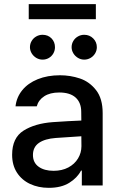

<svg xmlns="http://www.w3.org/2000/svg" viewBox="-20 -904 583 936"><path d="M237.3 -308.6Q270.5 -311 309.8 -313.2Q349.1 -315.4 376.5 -316.4L376 -358.4Q376 -403.8 348.6 -428.5Q321.3 -453.1 268.6 -453.1Q224.1 -453.1 195.8 -434.8Q167.5 -416.5 159.2 -385.7H55.7Q60.5 -429.7 88.4 -464.1Q116.2 -498.5 163.8 -517.8Q211.4 -537.1 272.5 -537.1Q322.8 -537.1 369.4 -521.5Q416 -505.9 448.2 -464.8Q480.5 -423.8 480.5 -352.5V0H378.9V-72.3H375Q356.9 -37.1 317.6 -12.7Q278.3 11.7 217.8 11.7Q167 11.7 126.5 -7.3Q85.9 -26.4 62.5 -62.7Q39.1 -99.1 39.1 -149.4Q39.1 -231.9 94.7 -267.1Q150.4 -302.2 237.3 -308.6ZM241.2 -71.3Q282.2 -71.3 313 -87.6Q343.8 -104 360.4 -131.6Q377 -159.2 377 -191.4L376.5 -239.7L252 -231.4Q198.7 -227.5 169.7 -207.3Q140.6 -187 140.6 -148.4Q140.6 -111.3 168.2 -91.3Q195.8 -71.3 241.2 -71.3ZM126 -673.8Q126 -690.4 134.3 -704.3Q142.6 -718.3 156.7 -726.3Q170.9 -734.4 187.5 -734.4Q213.9 -734.4 231 -717Q248 -699.7 248 -673.8Q248 -657.7 240.2 -643.8Q232.4 -629.9 218.5 -621.6Q204.6 -613.3 187.5 -613.3Q171.4 -613.3 157.2 -621.6Q143.1 -629.9 134.5 -644Q126 -658.2 126 -673.8ZM329.1 -673.8Q329.1 -690.4 337.4 -704.3Q345.7 -718.3 359.9 -726.3Q374 -734.4 390.6 -734.4Q416.5 -734.4 434.3 -716.8Q452.1 -699.2 452.1 -673.8Q452.1 -657.7 443.8 -643.8Q435.5 -629.9 421.4 -621.6Q407.2 -613.3 390.6 -613.3Q374.5 -613.3 360.4 -621.6Q346.2 -629.9 337.6 -644Q329.1 -658.2 329.1 -673.8ZM447.3 -810.5H120.1V-883.8H447.3Z"/></svg>

Font: Pretendard JP Medium
Style: Regular
Weight: 500
Designer: Base glyphs from Inter by Rasmus Andersson; Hangeul glyphs from Noto Sans CJK(Source Han Sans) by Jang Soo-young and Kan
Foundry: Kil Hyung-jin
Version: Version 1.309